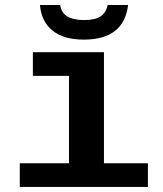

<svg xmlns="http://www.w3.org/2000/svg" viewBox="-20 -733 640 753"><path d="M387.7 -92.8H560.1V0H57.6V-92.8H250.5V-435.5H108.9V-528.3H387.7ZM308.6 -577.6Q230 -577.6 186 -613Q142.1 -648.4 136.7 -713.4H216.3Q223.6 -654.3 309.6 -654.3Q352.5 -654.3 374 -668.5Q395.5 -682.6 402.3 -713.4H482.4Q465.8 -577.6 308.6 -577.6Z"/></svg>

Font: Liberation Mono
Style: Bold
Weight: 700
Monospace: yes
Designer: Steve Matteson
Foundry: Ascender Corporation
Version: Version 2.1.5